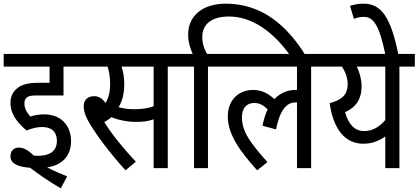

<svg xmlns="http://www.w3.org/2000/svg" viewBox="-20 -916 2280 1046"><path d="M209 -224C265 -224 290 -194 290 -149C290 -91 249 -67 184 -67C178 -67 170 -68 163 -69C131 -101 105 -112 83 -112C54 -112 37 -93 37 -64C37 -23 80 -7 144 -2C194 36 249 74 311 110L346 45C309 30 269 13 237 -4C321 -17 367 -68 367 -147C367 -235 310 -293 220 -293C197 -293 169 -289 145 -281C128 -301 113 -323 113 -352C113 -364 116 -376 123 -382C133 -392 146 -396 177 -396H326V-553H416V-622H0V-553H250V-465H191C126 -465 94 -453 70 -432C49 -414 37 -388 37 -355C37 -290 81 -242 125 -205C153 -217 182 -224 209 -224Z M894 -553H978V-622H404V-553H566C574 -529 580 -495 580 -459C580 -414 571 -381 555 -355C538 -379 518 -392 493 -392C453 -392 436 -366 436 -339C436 -312 444 -283 471 -239C509 -177 574 -87 664 12L720 -35C658 -101 592 -180 548 -251C562 -258 575 -267 587 -278C621 -263 672 -252 720 -252C758 -252 787 -255 817 -266V0H894ZM710 -321C681 -321 652 -325 626 -332C644 -360 657 -403 657 -457C657 -493 651 -529 642 -553H817V-337C782 -325 751 -321 710 -321Z M1037 -553V0H1113V-553H1197V-622H1108C1095 -645 1082 -674 1082 -715C1082 -785 1134 -826 1227 -826C1353 -826 1466 -745 1560 -615H1644C1542 -780 1404 -896 1211 -896C1083 -896 1005 -830 1005 -727C1005 -686 1017 -650 1030 -622H965V-553Z M1185 -553H1598V-426C1596 -426 1593 -426 1591 -426C1546 -426 1507 -410 1475 -376C1439 -409 1404 -426 1358 -426C1289 -426 1221 -380 1221 -281C1221 -182 1291 -88 1381 12L1437 -33C1347 -134 1298 -197 1298 -277C1298 -323 1320 -355 1365 -355C1395 -355 1418 -341 1438 -320C1426 -295 1417 -265 1410 -231L1484 -211C1508 -335 1553 -358 1590 -358C1593 -358 1595 -358 1598 -358V0H1675V-553H1759V-622H1185Z M2240 -622H1746V-553H1843C1859 -529 1874 -495 1874 -458C1874 -399 1841 -371 1776 -354C1795 -217 1857 -133 1959 -133C2011 -133 2049 -151 2079 -173V0H2156V-553H2240ZM1860 -305C1918 -330 1950 -376 1950 -446C1950 -481 1940 -520 1924 -553H2079V-262C2050 -228 2013 -202 1964 -202C1913 -202 1879 -237 1860 -305Z M2080 -615H2151C2109 -826 2056 -896 1960 -896C1933 -896 1911 -892 1887 -884L1908 -813C1925 -820 1942 -824 1963 -824C2016 -824 2048 -774 2080 -615Z"/></svg>

Font: Noto Sans Devanagari UI Condensed
Style: Regular
Weight: 400
Width: 3
Designer: Jelle Bosma - Monotype Design Team
Foundry: Monotype Imaging Inc.
Version: Version 2.003